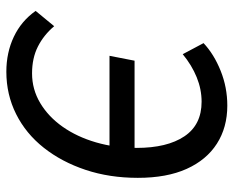

<svg xmlns="http://www.w3.org/2000/svg" viewBox="-84 -622 719 590"><g transform="rotate(90 275.0 -327.5)"><path d="M201 12Q142 12 93.5 -11Q45 -34 14 -78L61 -135Q88 -103 123.5 -85Q159 -67 206 -67Q255 -67 297 -92Q339 -117 370 -161Q401 -205 418 -263.5Q435 -322 435 -388Q435 -482 399.5 -535Q364 -588 293 -588Q255 -588 218 -573Q181 -558 147 -530L113 -594Q147 -626 198 -646.5Q249 -667 305 -667Q372 -667 422 -635Q472 -603 499.5 -542Q527 -481 527 -392Q527 -305 502.5 -231.5Q478 -158 434.5 -103Q391 -48 331 -18Q271 12 201 12ZM152 -305 167 -382H481L465 -305Z"/></g></svg>

Font: Source Sans 3 Medium
Style: Italic
Weight: 500
Italic angle: -11°
Designer: Paul D. Hunt
Foundry: Adobe
Version: Version 3.052;hotconv 1.1.0;makeotfexe 2.6.0